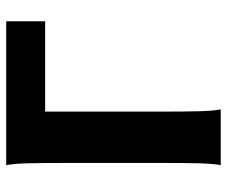

<svg xmlns="http://www.w3.org/2000/svg" viewBox="-78 -676 753 638"><g transform="rotate(-90 299.0 -356.5)"><path d="M254.9 0H69.8Q74.7 -26.4 75.9 -73.7Q77.1 -121.1 77.1 -212.4V-498Q77.1 -590.3 75.9 -638.4Q74.7 -686.5 69.8 -712.9H547.9V-583.5H247.6V-212.4Q247.6 -120.6 248.8 -73Q250 -25.4 254.9 0Z"/></g></svg>

Font: Lesson One Extra
Style: Regular
Weight: 800
Designer: But Ko, Victor Gaultney, Annie Olsen, Julie Remington, Don Collingsworth, Eric Hays, Becca Hirsbrunner
Version: Version 1.100